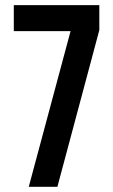

<svg xmlns="http://www.w3.org/2000/svg" viewBox="-20 -720 436 740"><path d="M33.2 -600.1V-700.2H362.8V-604L201.2 0H90.8L252 -600.1Z"/></svg>

Font: Bebas Neue Bold
Style: Regular
Weight: 700
Designer: Ryoichi Tsunekawa
Foundry: Ryoichi Tsunekawa
Version: Version 1.300